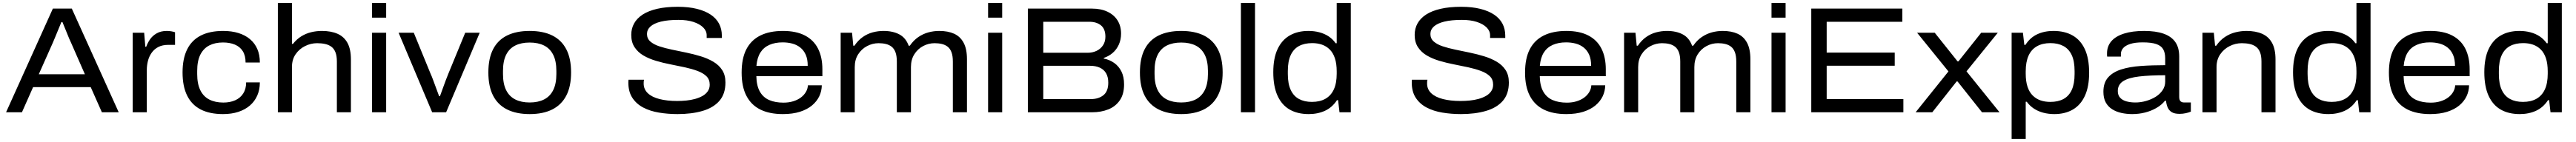

<svg xmlns="http://www.w3.org/2000/svg" viewBox="-20 -744 17035 941"><path d="M20.1 0 329.6 -687H454.9L765.1 0H653.8L580 -166.6H198.9L125.1 0ZM236.5 -251.9H541.4L449.9 -461Q444.5 -472 437 -489.6Q429.5 -507.2 421.5 -527.7Q413.6 -548.2 405.6 -566.8Q397.7 -585.5 392.9 -597.6H386Q377.5 -577.2 366.6 -550.7Q355.7 -524.2 345.8 -500.1Q335.8 -475.9 329.4 -461Z M857.6 0V-527H933.4L941.1 -434.4H947.1Q955.4 -458.1 971.5 -482.3Q987.6 -506.4 1015.6 -522.7Q1043.5 -539 1082.8 -539Q1098.4 -539 1113 -536.5Q1127.5 -533.9 1137.6 -530.4V-446.8H1094.3Q1054.6 -446.8 1027.5 -432.9Q1000.4 -418.9 983.1 -394.5Q965.9 -370.1 958.4 -340.5Q950.8 -311 950.8 -278.9V0Z M1454.8 12Q1366.9 12 1307.5 -18.5Q1248.2 -48.9 1217.7 -110.4Q1187.3 -171.9 1187.3 -264Q1187.3 -355.2 1217.5 -416.4Q1247.7 -477.6 1307.5 -508.3Q1367.4 -539 1455.7 -539Q1512.3 -539 1557.1 -525Q1601.9 -511.1 1633.5 -484.3Q1665.1 -457.5 1681.8 -419Q1698.5 -380.4 1698.5 -329.7H1604.1Q1604.1 -375.3 1585.6 -404.9Q1567 -434.4 1533.1 -448.5Q1499.2 -462.6 1454.7 -462.6Q1402.9 -462.6 1364.6 -443.2Q1326.4 -423.8 1305.2 -382.3Q1284.1 -340.7 1284.1 -273.8V-253.2Q1284.1 -188.2 1304.8 -146.2Q1325.4 -104.1 1364.5 -84.2Q1403.6 -64.4 1456.9 -64.4Q1501.4 -64.4 1535.3 -79.4Q1569.2 -94.5 1588.5 -124.5Q1607.8 -154.6 1607.8 -197.9H1698.5Q1698.5 -149.5 1681.3 -110.7Q1664.1 -71.8 1632.5 -44.6Q1600.9 -17.4 1556.2 -2.7Q1511.4 12 1454.8 12Z M1817.6 0V-724H1910.8V-453.1H1917.4Q1942.7 -485.2 1973.3 -503.8Q2003.9 -522.5 2038.3 -530.7Q2072.7 -539 2108.7 -539Q2169.4 -539 2212.2 -520.1Q2255.1 -501.2 2277.9 -459.8Q2300.7 -418.4 2300.7 -350.2V0H2207.9V-335.5Q2207.9 -373.4 2198.5 -397.3Q2189.1 -421.3 2171.6 -434.3Q2154.1 -447.2 2130.1 -452.5Q2106 -457.8 2077.7 -457.8Q2035.6 -457.8 1997.4 -438.7Q1959.1 -419.6 1935 -384.6Q1910.8 -349.5 1910.8 -299.9V0Z M2440.6 -627V-724H2533.8V-627ZM2440.6 0V-527H2533.8V0Z M2838.1 0 2616.1 -527H2716.5L2827.5 -255.6Q2835.4 -238.7 2845.1 -212Q2854.8 -185.4 2865.5 -156.7Q2876.2 -128 2884.1 -106.4H2889.6Q2897.1 -126.5 2906.8 -154Q2916.5 -181.5 2926.8 -208.9Q2937.2 -236.4 2945.1 -255.6L3056.6 -527H3152.5L2930.4 0Z M3482.8 12Q3394.8 12 3333.4 -18.7Q3272.1 -49.5 3240.9 -110.5Q3209.7 -171.5 3209.7 -264Q3209.7 -356.5 3240.9 -417.5Q3272.1 -478.5 3333.4 -508.8Q3394.8 -539 3482.8 -539Q3571.7 -539 3632.6 -508.8Q3693.4 -478.5 3725.1 -417.5Q3756.8 -356.5 3756.8 -264Q3756.8 -171.5 3725.1 -110.5Q3693.4 -49.5 3632.6 -18.7Q3571.7 12 3482.8 12ZM3482.8 -64.9Q3538.4 -64.9 3577.8 -84.8Q3617.2 -104.6 3638.3 -146.4Q3659.5 -188.2 3659.5 -253.2V-273.8Q3659.5 -339.8 3638.3 -381.3Q3617.2 -422.9 3577.8 -442.5Q3538.4 -462.1 3482.8 -462.1Q3427.5 -462.1 3387.9 -442.5Q3348.4 -422.9 3327.4 -381.3Q3306.5 -339.8 3306.5 -273.8V-253.2Q3306.5 -188.2 3327.4 -146.4Q3348.4 -104.6 3387.9 -84.8Q3427.5 -64.9 3482.8 -64.9Z M4460.8 12Q4396.5 12 4337.7 2.1Q4278.8 -7.7 4233.5 -31.6Q4188.3 -55.5 4161.8 -96.1Q4135.4 -136.7 4135.4 -197.7Q4135.4 -202.6 4135.9 -207.1Q4136.4 -211.6 4136.4 -215.6H4239.2Q4237.8 -211.6 4237.3 -205.2Q4236.8 -198.8 4236.8 -191Q4236.8 -152.5 4264.1 -126.4Q4291.5 -100.4 4341.6 -87.6Q4391.7 -74.8 4458 -74.8Q4488.1 -74.8 4518.8 -77.8Q4549.5 -80.8 4577.6 -88.6Q4605.6 -96.5 4626.9 -108.8Q4648.3 -121 4660.9 -139.6Q4673.6 -158.1 4673.6 -182.9Q4673.6 -217.3 4652 -238.7Q4630.3 -260 4593.2 -273.8Q4556.1 -287.6 4510 -297.8Q4464 -307.9 4414.7 -317.4Q4365.4 -326.9 4318.8 -340.8Q4272.2 -354.6 4235.6 -376Q4199 -397.3 4176.9 -430.7Q4154.7 -464.1 4154.7 -512.7Q4154.7 -554.8 4173.7 -589Q4192.8 -623.2 4230.5 -647.7Q4268.3 -672.2 4326.1 -685.6Q4383.9 -699 4462.3 -699Q4534.1 -699 4589 -685.3Q4643.9 -671.6 4680.7 -646.6Q4717.4 -621.6 4735.6 -586.7Q4753.8 -551.8 4753.8 -507.8V-492.4H4653.5V-509.9Q4653.5 -539.5 4630.2 -562.4Q4606.9 -585.3 4565.6 -598.8Q4524.3 -612.2 4467.7 -612.2Q4397.2 -612.2 4350.9 -600.8Q4304.6 -589.3 4281.7 -568.4Q4258.8 -547.6 4258.8 -518.7Q4258.8 -488.3 4280.9 -468.9Q4303.1 -449.5 4339.9 -437.2Q4376.7 -424.9 4423.3 -415.2Q4469.9 -405.6 4518.9 -395.3Q4568 -385.1 4614.1 -371Q4660.1 -357 4697.5 -334.9Q4734.8 -312.8 4756.2 -279.5Q4777.6 -246.2 4777.6 -197.6Q4777.6 -121.4 4737.5 -75.5Q4697.4 -29.6 4625.7 -8.8Q4554 12 4460.8 12Z M5157.2 12Q5069.7 12 5009.1 -17.7Q4948.5 -47.5 4916.6 -108.5Q4884.7 -169.5 4884.7 -263Q4884.7 -357 4916.1 -417.8Q4947.5 -478.5 5008.6 -508.8Q5069.6 -539 5158 -539Q5245.2 -539 5303.3 -508.8Q5361.3 -478.6 5390 -421.7Q5418.7 -364.8 5418.7 -284.9V-239.3H4982Q4983.1 -176.5 5005 -137.4Q5027 -98.3 5066.8 -81.1Q5106.5 -63.8 5161.1 -63.8Q5196.9 -63.8 5226.2 -73Q5255.5 -82.2 5276.4 -97.8Q5297.3 -113.4 5309.7 -134.6Q5322 -155.8 5323 -178.9H5414.9Q5414.4 -140.3 5398.2 -106.1Q5381.9 -72 5350.1 -45.3Q5318.3 -18.7 5270.1 -3.3Q5222 12 5157.2 12ZM4982.5 -307.6H5321.8Q5321.8 -351.5 5308.8 -381Q5295.7 -410.6 5272.6 -429Q5249.5 -447.4 5219.6 -455.3Q5189.8 -463.2 5155.8 -463.2Q5105.7 -463.2 5067.9 -446.5Q5030.1 -429.8 5008.6 -395.6Q4987.1 -361.3 4982.5 -307.6Z M5539.6 0V-527H5614.9L5623.1 -441H5630.6Q5654.9 -477.1 5685.7 -498.7Q5716.6 -520.4 5751.8 -529.7Q5786.9 -539 5822.5 -539Q5884.8 -539 5927.7 -516.1Q5970.7 -493.2 5989.4 -441H5996.9Q6021.3 -476.6 6052.9 -498.3Q6084.5 -519.9 6120 -529.5Q6155.5 -539 6191.5 -539Q6249.6 -539 6290.2 -520.4Q6330.8 -501.8 6352.8 -460.6Q6374.9 -419.4 6374.9 -351.8V0H6281.6V-335.5Q6281.6 -373.9 6272.5 -397.9Q6263.4 -421.9 6247.1 -434.6Q6230.9 -447.2 6208.9 -452.5Q6186.9 -457.8 6161.2 -457.8Q6120.1 -457.8 6084.4 -438.5Q6048.6 -419.2 6026.5 -383.9Q6004.4 -348.6 6004.4 -299.9V0H5911.1V-335.5Q5911.1 -373.9 5902 -397.9Q5892.9 -421.9 5876.6 -434.6Q5860.4 -447.2 5838.6 -452.5Q5816.9 -457.8 5790.6 -457.8Q5750.5 -457.8 5714 -438.5Q5677.6 -419.2 5655.2 -383.9Q5632.8 -348.6 5632.8 -299.9V0Z M6514.6 -627V-724H6607.8V-627ZM6514.6 0V-527H6607.8V0Z M6777.6 0V-687H7201.5Q7260.7 -687 7303.7 -666.6Q7346.8 -646.3 7370.4 -609.2Q7394 -572.1 7394 -521.1Q7394 -481.7 7379.5 -449Q7364.9 -416.3 7339.2 -393.9Q7313.5 -371.5 7279.6 -360V-356Q7318.1 -348.5 7348.5 -326.9Q7379 -305.3 7396.5 -270.1Q7413.9 -234.9 7413.9 -184.9Q7413.9 -119.9 7385.6 -79.1Q7357.4 -38.2 7309.6 -19.1Q7261.9 0 7202.5 0ZM6879.5 -87.3H7193.6Q7245 -87.3 7277.2 -113.1Q7309.4 -138.9 7309.4 -196.3Q7309.4 -233.3 7295.2 -258.1Q7281 -282.9 7253.8 -295.5Q7226.5 -308.1 7188 -308.1H6879.5ZM6879.5 -394.3H7172.9Q7205.5 -394.3 7232.2 -407.1Q7258.9 -419.8 7274.6 -443.8Q7290.4 -467.8 7290.4 -500.8Q7290.4 -551.9 7261.2 -575.8Q7232 -599.7 7184.5 -599.7H6879.5Z M7791.8 12Q7703.8 12 7642.4 -18.7Q7581.1 -49.5 7549.9 -110.5Q7518.7 -171.5 7518.7 -264Q7518.7 -356.5 7549.9 -417.5Q7581.1 -478.5 7642.4 -508.8Q7703.8 -539 7791.8 -539Q7880.7 -539 7941.6 -508.8Q8002.4 -478.5 8034.1 -417.5Q8065.8 -356.5 8065.8 -264Q8065.8 -171.5 8034.1 -110.5Q8002.4 -49.5 7941.6 -18.7Q7880.7 12 7791.8 12ZM7791.8 -64.9Q7847.4 -64.9 7886.8 -84.8Q7926.2 -104.6 7947.3 -146.4Q7968.5 -188.2 7968.5 -253.2V-273.8Q7968.5 -339.8 7947.3 -381.3Q7926.2 -422.9 7886.8 -442.5Q7847.4 -462.1 7791.8 -462.1Q7736.5 -462.1 7696.9 -442.5Q7657.4 -422.9 7636.4 -381.3Q7615.5 -339.8 7615.5 -273.8V-253.2Q7615.5 -188.2 7636.4 -146.4Q7657.4 -104.6 7696.9 -84.8Q7736.5 -64.9 7791.8 -64.9Z M8186.6 0V-724H8279.8V0Z M8635.1 12Q8561.2 12 8509 -18Q8456.9 -47.9 8428.8 -109.6Q8400.7 -171.4 8400.7 -265.4Q8400.7 -358 8429 -418.5Q8457.4 -479.1 8509.4 -509Q8561.4 -539 8632.6 -539Q8671.6 -539 8705.4 -530Q8739.1 -521.1 8766.4 -503.2Q8793.6 -485.2 8813.1 -457.5H8820.1V-724H8913.3V0H8838.5L8829.4 -80.2H8821.8Q8790.8 -32.3 8742.9 -10.1Q8694.9 12 8635.1 12ZM8656 -68.7Q8709 -68.7 8745.5 -89.5Q8782.1 -110.3 8801.1 -151.5Q8820.1 -192.7 8820.1 -255.6V-270.8Q8820.1 -322.1 8808.1 -358.1Q8796.1 -394 8773.9 -416.1Q8751.7 -438.2 8722.2 -448.3Q8692.8 -458.3 8658.2 -458.3Q8606.5 -458.3 8570.7 -439Q8534.8 -419.6 8515.9 -378.9Q8496.9 -338.2 8496.9 -272.8V-253.7Q8496.9 -187.9 8516.4 -147.2Q8535.8 -106.4 8571.4 -87.6Q8607.1 -68.7 8656 -68.7Z M9641.8 12Q9577.5 12 9518.7 2.1Q9459.8 -7.7 9414.5 -31.6Q9369.3 -55.5 9342.8 -96.1Q9316.4 -136.7 9316.4 -197.7Q9316.4 -202.6 9316.9 -207.1Q9317.4 -211.6 9317.4 -215.6H9420.2Q9418.8 -211.6 9418.3 -205.2Q9417.8 -198.8 9417.8 -191Q9417.8 -152.5 9445.1 -126.4Q9472.5 -100.4 9522.6 -87.6Q9572.7 -74.8 9639 -74.8Q9669.1 -74.8 9699.8 -77.8Q9730.5 -80.8 9758.6 -88.6Q9786.6 -96.5 9807.9 -108.8Q9829.3 -121 9841.9 -139.6Q9854.6 -158.1 9854.6 -182.9Q9854.6 -217.3 9833 -238.7Q9811.3 -260 9774.2 -273.8Q9737.1 -287.6 9691 -297.8Q9645 -307.9 9595.7 -317.4Q9546.4 -326.9 9499.8 -340.8Q9453.2 -354.6 9416.6 -376Q9380 -397.3 9357.9 -430.7Q9335.7 -464.1 9335.7 -512.7Q9335.7 -554.8 9354.7 -589Q9373.8 -623.2 9411.5 -647.7Q9449.3 -672.2 9507.1 -685.6Q9564.9 -699 9643.3 -699Q9715.1 -699 9770 -685.3Q9824.9 -671.6 9861.7 -646.6Q9898.4 -621.6 9916.6 -586.7Q9934.8 -551.8 9934.8 -507.8V-492.4H9834.5V-509.9Q9834.5 -539.5 9811.2 -562.4Q9787.9 -585.3 9746.6 -598.8Q9705.3 -612.2 9648.7 -612.2Q9578.2 -612.2 9531.9 -600.8Q9485.6 -589.3 9462.7 -568.4Q9439.8 -547.6 9439.8 -518.7Q9439.8 -488.3 9461.9 -468.9Q9484.1 -449.5 9520.9 -437.2Q9557.7 -424.9 9604.3 -415.2Q9650.9 -405.6 9699.9 -395.3Q9749 -385.1 9795.1 -371Q9841.1 -357 9878.5 -334.9Q9915.8 -312.8 9937.2 -279.5Q9958.6 -246.2 9958.6 -197.6Q9958.6 -121.4 9918.5 -75.5Q9878.4 -29.6 9806.7 -8.8Q9735 12 9641.8 12Z M10338.2 12Q10250.7 12 10190.1 -17.7Q10129.5 -47.5 10097.6 -108.5Q10065.7 -169.5 10065.7 -263Q10065.7 -357 10097.1 -417.8Q10128.5 -478.5 10189.6 -508.8Q10250.6 -539 10339 -539Q10426.2 -539 10484.3 -508.8Q10542.3 -478.6 10571 -421.7Q10599.7 -364.8 10599.7 -284.9V-239.3H10163Q10164.1 -176.5 10186 -137.4Q10208 -98.3 10247.8 -81.1Q10287.5 -63.8 10342.1 -63.8Q10377.9 -63.8 10407.2 -73Q10436.5 -82.2 10457.4 -97.8Q10478.3 -113.4 10490.7 -134.6Q10503 -155.8 10504 -178.9H10595.9Q10595.4 -140.3 10579.2 -106.1Q10562.9 -72 10531.1 -45.3Q10499.3 -18.7 10451.1 -3.3Q10403 12 10338.2 12ZM10163.5 -307.6H10502.8Q10502.8 -351.5 10489.8 -381Q10476.7 -410.6 10453.6 -429Q10430.5 -447.4 10400.6 -455.3Q10370.8 -463.2 10336.8 -463.2Q10286.7 -463.2 10248.9 -446.5Q10211.1 -429.8 10189.6 -395.6Q10168.1 -361.3 10163.5 -307.6Z M10720.6 0V-527H10795.9L10804.1 -441H10811.6Q10835.9 -477.1 10866.7 -498.7Q10897.6 -520.4 10932.8 -529.7Q10967.9 -539 11003.5 -539Q11065.8 -539 11108.7 -516.1Q11151.7 -493.2 11170.4 -441H11177.9Q11202.3 -476.6 11233.9 -498.3Q11265.5 -519.9 11301 -529.5Q11336.5 -539 11372.5 -539Q11430.6 -539 11471.2 -520.4Q11511.8 -501.8 11533.8 -460.6Q11555.9 -419.4 11555.9 -351.8V0H11462.6V-335.5Q11462.6 -373.9 11453.5 -397.9Q11444.4 -421.9 11428.1 -434.6Q11411.9 -447.2 11389.9 -452.5Q11367.9 -457.8 11342.2 -457.8Q11301.1 -457.8 11265.4 -438.5Q11229.6 -419.2 11207.5 -383.9Q11185.4 -348.6 11185.4 -299.9V0H11092.1V-335.5Q11092.1 -373.9 11083 -397.9Q11073.9 -421.9 11057.6 -434.6Q11041.4 -447.2 11019.6 -452.5Q10997.9 -457.8 10971.6 -457.8Q10931.5 -457.8 10895 -438.5Q10858.6 -419.2 10836.2 -383.9Q10813.8 -348.6 10813.8 -299.9V0Z M11695.6 -627V-724H11788.8V-627ZM11695.6 0V-527H11788.8V0Z M11958.6 0V-687H12560.7V-599.7H12060.5V-395.3H12510.5V-308.5H12060.5V-87.3H12567.7V0Z M12648.7 0 12865.8 -270.7 12658.5 -527H12775.1L12926.2 -337.2H12931.7L13082.4 -527H13192.1L12985.2 -271.2L13203.7 0H13087.7L12925.9 -204.2H12919.9L12758.9 0Z M13283.6 176.8V-527H13358.4L13367.5 -446.8H13375.1Q13405.6 -494.7 13452.9 -516.9Q13500.1 -539 13560 -539Q13634.4 -539 13686.9 -509Q13739.5 -479.1 13767.9 -417.9Q13796.2 -356.6 13796.2 -261.6Q13796.2 -170 13768.1 -109Q13740 -47.9 13688.4 -18Q13636.9 12 13566.1 12Q13527.6 12 13493.4 3Q13459.1 -5.9 13431.4 -24.1Q13403.8 -42.2 13383.8 -69.5H13376.8V176.8ZM13539.6 -68.7Q13590.8 -68.7 13626.7 -88Q13662.5 -107.4 13681.3 -148.3Q13700 -189.3 13700 -253.7V-272.8Q13700 -339.5 13680.6 -380.1Q13661.2 -420.6 13625.3 -439.4Q13589.4 -458.3 13540 -458.3Q13488 -458.3 13451.2 -437.5Q13414.4 -416.7 13395.6 -375.3Q13376.8 -333.8 13376.8 -270.8V-256.2Q13376.8 -204.9 13388.8 -168.9Q13400.8 -133 13423.2 -110.9Q13445.6 -88.8 13475.1 -78.7Q13504.6 -68.7 13539.6 -68.7Z M14080.9 12Q14044.6 12 14010.4 4.6Q13976.1 -2.8 13949 -19.8Q13921.8 -36.8 13906.2 -64.9Q13890.6 -93 13890.6 -136.3Q13890.6 -195.8 13921.5 -230.8Q13952.4 -265.9 14007.7 -283.7Q14063 -301.5 14137.6 -306.8Q14212.2 -312.1 14299.2 -312.1V-358Q14299.2 -394.7 14285.8 -417.8Q14272.5 -441 14240.2 -452.1Q14208 -463.2 14150.4 -463.2Q14099.8 -463.2 14067.7 -452.7Q14035.6 -442.2 14020.9 -424.9Q14006.3 -407.6 14006.3 -385.6V-368.9H13915.5Q13914.5 -374.4 13914.5 -379.1Q13914.5 -383.8 13914.5 -390.3Q13914.5 -438.1 13943.4 -471.2Q13972.3 -504.3 14027.3 -521.6Q14082.2 -539 14159.6 -539Q14236.6 -539 14288.1 -521Q14339.7 -502.9 14365.8 -465.8Q14391.9 -428.8 14391.9 -369.7V-101.9Q14391.9 -82 14400.3 -73.4Q14408.6 -64.9 14425.1 -64.9H14468.9V-4.1Q14454.7 1.8 14435.2 6.1Q14415.7 10.5 14394 10.5Q14361.3 10.5 14342.9 -0.6Q14324.5 -11.7 14315.9 -31.2Q14307.4 -50.8 14304.6 -76.1H14297.6Q14275.2 -48 14240.9 -28.4Q14206.7 -8.8 14166.1 1.6Q14125.5 12 14080.9 12ZM14101.8 -64.9Q14137.4 -64.9 14172.6 -75Q14207.9 -85 14236.3 -102.7Q14264.6 -120.5 14281.9 -146.1Q14299.2 -171.8 14299.2 -202.9V-245.4Q14197.3 -245.4 14127.4 -237.3Q14057.6 -229.1 14021.7 -206.5Q13985.8 -183.8 13985.8 -140.6Q13985.8 -112.8 14001.5 -96Q14017.3 -79.1 14043.9 -72Q14070.5 -64.9 14101.8 -64.9Z M14545.6 0V-527H14620.9L14629.1 -441H14636.6Q14661.4 -477.1 14693.8 -498.7Q14726.2 -520.4 14762.9 -529.7Q14799.6 -539 14836.7 -539Q14897.4 -539 14940.2 -520.1Q14983.1 -501.2 15005.9 -459.8Q15028.7 -418.4 15028.7 -350.2V0H14935.9V-335.5Q14935.9 -373.4 14926.5 -397.3Q14917.1 -421.3 14899.6 -434.3Q14882.1 -447.2 14858.1 -452.5Q14834 -457.8 14805.7 -457.8Q14763.6 -457.8 14725.4 -438.5Q14687.1 -419.2 14663 -383.9Q14638.8 -348.6 14638.8 -299.9V0Z M15379.1 12Q15305.2 12 15253 -18Q15200.9 -47.9 15172.8 -109.6Q15144.7 -171.4 15144.7 -265.4Q15144.7 -358 15173 -418.5Q15201.4 -479.1 15253.4 -509Q15305.4 -539 15376.6 -539Q15415.6 -539 15449.4 -530Q15483.1 -521.1 15510.4 -503.2Q15537.6 -485.2 15557.1 -457.5H15564.1V-724H15657.3V0H15582.5L15573.4 -80.2H15565.8Q15534.8 -32.3 15486.9 -10.1Q15438.9 12 15379.1 12ZM15400 -68.7Q15453 -68.7 15489.5 -89.5Q15526.1 -110.3 15545.1 -151.5Q15564.1 -192.7 15564.1 -255.6V-270.8Q15564.1 -322.1 15552.1 -358.1Q15540.1 -394 15517.9 -416.1Q15495.7 -438.2 15466.2 -448.3Q15436.8 -458.3 15402.2 -458.3Q15350.5 -458.3 15314.7 -439Q15278.8 -419.6 15259.9 -378.9Q15240.9 -338.2 15240.9 -272.8V-253.7Q15240.9 -187.9 15260.4 -147.2Q15279.8 -106.4 15315.4 -87.6Q15351.1 -68.7 15400 -68.7Z M16051.2 12Q15963.7 12 15903.1 -17.7Q15842.5 -47.5 15810.6 -108.5Q15778.7 -169.5 15778.7 -263Q15778.7 -357 15810.1 -417.8Q15841.5 -478.5 15902.6 -508.8Q15963.6 -539 16052 -539Q16139.2 -539 16197.3 -508.8Q16255.3 -478.6 16284 -421.7Q16312.7 -364.8 16312.7 -284.9V-239.3H15876Q15877.1 -176.5 15899 -137.4Q15921 -98.3 15960.8 -81.1Q16000.5 -63.8 16055.1 -63.8Q16090.9 -63.8 16120.2 -73Q16149.5 -82.2 16170.4 -97.8Q16191.3 -113.4 16203.7 -134.6Q16216 -155.8 16217 -178.9H16308.9Q16308.4 -140.3 16292.2 -106.1Q16275.9 -72 16244.1 -45.3Q16212.3 -18.7 16164.1 -3.3Q16116 12 16051.2 12ZM15876.5 -307.6H16215.8Q16215.8 -351.5 16202.8 -381Q16189.7 -410.6 16166.6 -429Q16143.5 -447.4 16113.6 -455.3Q16083.8 -463.2 16049.8 -463.2Q15999.7 -463.2 15961.9 -446.5Q15924.1 -429.8 15902.6 -395.6Q15881.1 -361.3 15876.5 -307.6Z M16644.1 12Q16570.2 12 16518 -18Q16465.9 -47.9 16437.8 -109.6Q16409.7 -171.4 16409.7 -265.4Q16409.7 -358 16438 -418.5Q16466.4 -479.1 16518.4 -509Q16570.4 -539 16641.6 -539Q16680.6 -539 16714.4 -530Q16748.1 -521.1 16775.4 -503.2Q16802.6 -485.2 16822.1 -457.5H16829.1V-724H16922.3V0H16847.5L16838.4 -80.2H16830.8Q16799.8 -32.3 16751.9 -10.1Q16703.9 12 16644.1 12ZM16665 -68.7Q16718 -68.7 16754.5 -89.5Q16791.1 -110.3 16810.1 -151.5Q16829.1 -192.7 16829.1 -255.6V-270.8Q16829.1 -322.1 16817.1 -358.1Q16805.1 -394 16782.9 -416.1Q16760.7 -438.2 16731.2 -448.3Q16701.8 -458.3 16667.2 -458.3Q16615.5 -458.3 16579.7 -439Q16543.8 -419.6 16524.9 -378.9Q16505.9 -338.2 16505.9 -272.8V-253.7Q16505.9 -187.9 16525.4 -147.2Q16544.8 -106.4 16580.4 -87.6Q16616.1 -68.7 16665 -68.7Z"/></svg>

Font: Archivo SemiBold SemiExpanded
Style: Regular
Weight: 600
Width: 6
Version: Version 2.001